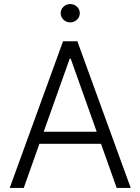

<svg xmlns="http://www.w3.org/2000/svg" viewBox="-20 -932 696 952"><path d="M97.7 0H28.1L292.6 -727.3H363.6L628.2 0H558.6L480.8 -219.1H175.4ZM196.7 -278.8H459.5L330.6 -641H325.6ZM328.1 -821Q308.6 -821 294.7 -834.5Q280.9 -848 280.9 -866.5Q280.9 -885.3 294.7 -898.6Q308.6 -911.9 328.1 -911.9Q347.7 -911.9 361.7 -898.6Q375.7 -885.3 375.7 -866.5Q375.7 -848 361.7 -834.5Q347.7 -821 328.1 -821Z"/></svg>

Font: Inter Zeller Light
Style: Regular
Weight: 300
Designer: Rasmus Andersson; Joe Bland
Foundry: zeller
Version: Version 3.015;git-dec3a8cb1